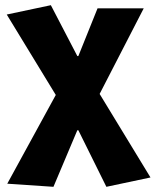

<svg xmlns="http://www.w3.org/2000/svg" viewBox="-20 -532 600 740"><path d="M186 188 278 -30H282L390 188L560 152L364 -170L534 -500H356L282 -316H278L176 -512L6 -476L195 -166L8 176Z"/></svg>

Font: Giro Sans Black
Style: Regular
Weight: 900
Designer: Paul D. Hunt
Foundry: Adobe Systems Incorporated
Version: Version 1.000;PS 1.0;hotconv 1.0.88;makeotf.lib2.5.647800